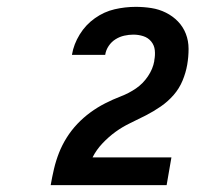

<svg xmlns="http://www.w3.org/2000/svg" viewBox="-20 -863 640 560"><path d="M128 -323V-324Q132 -347 137.5 -370.5Q143 -394 152 -417Q161 -440 174.5 -461.5Q188 -483 205.5 -501.5Q223 -520 243.5 -535Q264 -550 286.5 -561.5Q309 -573 332.5 -582Q356 -591 376.5 -605Q397 -619 411.5 -640.5Q426 -662 430 -685V-687Q433 -702 431.5 -716.5Q430 -731 421 -742Q412 -753 398 -757.5Q384 -762 369 -762Q356 -762 342.5 -759Q329 -756 317 -748.5Q305 -741 297 -729Q289 -717 287 -704V-703H190V-704Q195 -734 212.5 -762.5Q230 -791 257 -810Q284 -829 314.5 -836Q345 -843 376 -843Q399 -843 421.5 -839.5Q444 -836 464 -826Q484 -816 499 -800.5Q514 -785 522 -764.5Q530 -744 530 -720.5Q530 -697 526 -674Q522 -651 512.5 -628Q503 -605 486.5 -586Q470 -567 449 -552.5Q428 -538 405.5 -526.5Q383 -515 360 -504Q337 -493 317 -478.5Q297 -464 279 -445Q261 -426 250 -404H480L466 -323Z"/></svg>

Font: Iosevka XBd Ex Obl
Style: Regular
Weight: 800
Width: 7
Italic angle: -9°
Monospace: yes
Designer: Belleve Invis
Foundry: Belleve Invis
Version: Version 32.5.0; ttfautohint (v1.8.4)